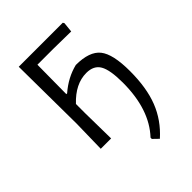

<svg xmlns="http://www.w3.org/2000/svg" viewBox="-237 -755 1061 1061"><g transform="rotate(-45 294.0 -224.5)"><path d="M106 0 110 -193 106 -641H450L455 -633L449 -574L313 -576H187L185 -348H191Q258 -406 336 -425Q442 -425 483 -373.5Q524 -322 524 -189Q524 -59 488.5 32Q453 123 376 192L344 161V151Q451 37 451 -172Q451 -271 427.5 -312Q404 -353 346 -353Q260 -353 184 -272V-200L187 0Z"/></g></svg>

Font: Alegreya Sans SC
Style: Regular
Weight: 400
Designer: Juan Pablo del Peral
Foundry: Huerta Tipografica
Version: Version 2.007